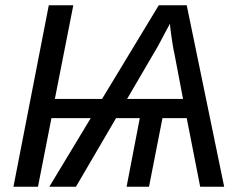

<svg xmlns="http://www.w3.org/2000/svg" viewBox="-20 -708 918 728"><path d="M31 0 165 -688H258L188 -333H367L582 -688H688L830 0H739L688 -260H596L545 0H460L510 -260H420L268 0H167L324 -260H175L124 0ZM624 -618Q623 -616 619 -608Q615 -600 607 -586L580 -535L462 -333H674L642 -501Q638 -518 635 -537Q632 -556 629 -577Z"/></svg>

Font: Libra Sans Modern
Style: Italic
Weight: 400
Italic angle: -12°
Foundry: Stefan Peev, Context Ltd
Version: Version 1.000